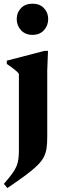

<svg xmlns="http://www.w3.org/2000/svg" viewBox="-24 -742 330 1016"><path d="M148 -557.5Q110 -557.5 87.2 -582Q64.5 -606.5 64.5 -641.5Q64.5 -675.5 87.2 -699Q110 -722.5 148 -722.5Q186 -722.5 208.5 -699Q231 -675.5 231 -641.5Q231 -606.5 208.5 -582Q186 -557.5 148 -557.5ZM76 -351.5Q69.5 -360 59.8 -368.2Q50 -376.5 38 -385.5Q26 -394.5 12 -403.5V-421L212 -473H230L226 -368.5V-18Q226 16 222.5 41.8Q219 67.5 207.5 89.5Q196 111.5 172.8 134.2Q149.5 157 111.2 185.5Q73 214 15 253L-3.5 231Q24 199.5 40 177.5Q56 155.5 63.5 137.2Q71 119 73.5 98.8Q76 78.5 76 50Z"/></svg>

Font: Newsreader 36pt
Style: Bold
Weight: 700
Designer: Hugues Gentile
Foundry: Production Type
Version: Version 1.003